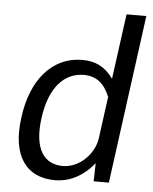

<svg xmlns="http://www.w3.org/2000/svg" viewBox="-53 -787 670 842"><g transform="rotate(5 281.5 -366.0)"><path d="M220 10C312 10 370 -52 392 -80L390 0H457L557 -742H470L431 -455C395 -506 351 -526 295 -526C161 -526 71 -417 50 -252C26 -82 93 10 220 10ZM249 -55C170 -55 119 -114 138 -256C156 -393 221 -461 307 -461C360 -461 397 -434 421 -374L396 -189C386 -121 323 -55 249 -55Z"/></g></svg>

Font: United Sans
Style: Italic
Weight: 400
Italic angle: -8°
Designer: Pablo Impallari, Rodrigo Fuenzalida (Modified by Dan O. Williams)
Version: Version 1.000;PS 001.000;hotconv 1.0.88;makeotf.lib2.5.64775